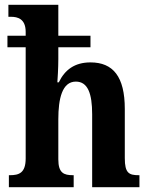

<svg xmlns="http://www.w3.org/2000/svg" viewBox="-20 -780 623 800"><path d="M17 0H287V-50H284C246 -50 223 -59 223 -116V-283C223 -369 239 -440 296 -440C346 -440 364 -390 364 -304V0H561V-50H558C517 -50 500 -59 500 -121V-326C500 -461 451 -520 357 -520C291 -520 250 -489 225 -437H219C220 -450 223 -496 223 -534V-583H357V-631H223V-760H15V-710H26C53 -710 87 -702 87 -647V-631H11V-583H87V-120C87 -59 59 -50 21 -50H17Z"/></svg>

Font: Noto Serif Thai Condensed
Style: Bold
Weight: 700
Width: 3
Designer: Monotype Design Team
Foundry: Monotype Imaging Inc.
Version: Version 2.002